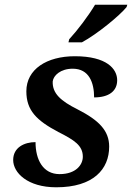

<svg xmlns="http://www.w3.org/2000/svg" viewBox="-20 -786 561 816"><path d="M271 -606H328C393 -641 489 -720 518 -756L521 -766H384C356 -719 310 -658 274 -619ZM219 10C377 10 444 -67 444 -163C444 -231 400 -275 310 -321C238 -357 202 -389 204 -440C207 -465 237 -494 289 -494C359 -494 380 -434 380 -372C443 -372 478 -399 478 -445C478 -493 434 -547 298 -547C179 -547 92 -492 92 -398C92 -317 135 -274 228 -225C295 -191 332 -168 332 -120C332 -86 303 -46 233 -46C163 -46 131 -107 131 -182C83 -182 36 -159 36 -106C36 -52 97 10 219 10Z"/></svg>

Font: Noto Serif Semi
Style: Italic
Weight: 600
Italic angle: -12°
Designer: Monotype Design Team
Foundry: Monotype Imaging Inc.
Version: Version 1.901